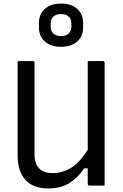

<svg xmlns="http://www.w3.org/2000/svg" viewBox="-20 -1043 690 1079"><path d="M253 16Q165 16 122 -33Q79 -82 79 -170V-700H163Q174 -700 174 -689V-175Q174 -123 200 -96.5Q226 -70 275 -70Q329 -70 377.5 -98.5Q426 -127 473 -201V-700H557Q568 -700 568 -689V0H484Q473 0 473 -11V-97H453Q418 -44 369.5 -14Q321 16 253 16ZM323 -1023Q380 -1023 413.5 -993.5Q447 -964 447 -915V-888Q447 -839 413.5 -809.5Q380 -780 323 -780Q266 -780 232.5 -809.5Q199 -839 199 -888V-915Q199 -964 232.5 -993.5Q266 -1023 323 -1023ZM323 -964Q296 -964 280.5 -950.5Q265 -937 265 -912V-891Q265 -868 280 -854Q296 -840 323 -840Q350 -840 365.5 -854Q381 -868 381 -891V-912Q381 -935 368 -948Q353 -964 323 -964Z"/></svg>

Font: Recursive Sn Lnr St
Style: Regular
Weight: 400
Version: Version 1.079;hotconv 1.0.112;makeotfexe 2.5.65598; ttfautoh